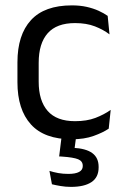

<svg xmlns="http://www.w3.org/2000/svg" viewBox="-20 -520 474 732"><path d="M254 11Q149 11 97.8 -45.8Q46.5 -102.5 46.5 -206.5V-282.5Q46.5 -387 98 -443.2Q149.5 -499.5 254 -499.5Q285 -499.5 310.5 -493.8Q336 -488 356.2 -478.8Q376.5 -469.5 390.5 -459.5L397.5 -389Q374 -407 341.8 -419.5Q309.5 -432 266 -432Q196 -432 161.8 -393.2Q127.5 -354.5 127.5 -280.5V-208.5Q127.5 -136 161.8 -97Q196 -58 266 -58Q311 -58 343.8 -70.5Q376.5 -83 402 -101L394.5 -29.5Q372.5 -14.5 337 -1.8Q301.5 11 254 11ZM216 -8.5H271.5L261.5 67.5L227 43.5Q234 43.5 242.2 43.2Q250.5 43 258.5 43.5Q308 46 332 63.8Q356 81.5 356 116V118.5Q356 156 328.8 174.2Q301.5 192.5 250.5 192.5Q230 192.5 211 189.2Q192 186 178 182.5L168.5 131.5Q184 136.5 202.2 139.8Q220.5 143 240.5 143Q267.5 143 281.5 135.5Q295.5 128 295.5 113.5V112Q295.5 94.5 278 87.2Q260.5 80 217 77Q212.5 76.5 209.8 76.5Q207 76.5 205.5 76.5Z"/></svg>

Font: Anek Malayalam
Style: Regular
Weight: 400
Version: Version 1.003